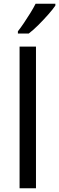

<svg xmlns="http://www.w3.org/2000/svg" viewBox="-20 -1010 317 1030"><path d="M173 0H85V-760H173ZM277 -980Q265 -962 240 -933.5Q215 -905 186.5 -876.5Q158 -848 134 -830H76V-842Q91 -861 108.5 -887Q126 -913 143 -940.5Q160 -968 171 -990H277Z"/></svg>

Font: Noto Sans Old North Arabian
Style: Regular
Weight: 400
Designer: Monotype Design Team
Foundry: Monotype Imaging Inc.
Version: Version 2.001; ttfautohint (v1.8.4.7-5d5b)